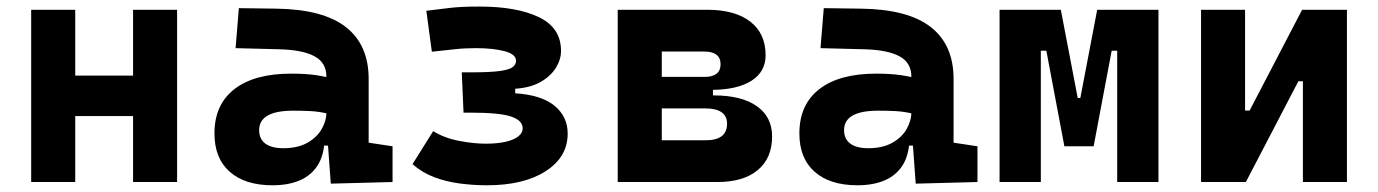

<svg xmlns="http://www.w3.org/2000/svg" viewBox="-20 -547 4142 577"><path d="M379.9 0V-517.6H512.2V0ZM73.7 0V-517.6H206.1V0ZM161.1 -198.2V-319.8H427.2V-198.2Z M974.1 4.9 962.9 -148.4 960.9 -215.8V-316.9Q960.9 -358.4 925.5 -377.7Q890.1 -397 820.3 -398.9L688 -402.3L697.8 -522.5L810.5 -521Q951.2 -519 1019.5 -465.6Q1087.9 -412.1 1087.9 -309.6V-118.2L1159.7 -107.4V0ZM798.8 9.8Q716.3 9.8 670.4 -30.8Q624.5 -71.3 624.5 -146Q624.5 -232.9 684.6 -279.3Q744.6 -325.7 855 -325.7Q897.5 -325.7 928.5 -321.3Q959.5 -316.9 991.2 -307.6L969.7 -204.6Q938.5 -211.9 913.6 -213.1Q888.7 -214.4 861.3 -214.4Q758.8 -214.4 758.8 -155.8Q758.8 -129.4 777.3 -115.5Q795.9 -101.6 831.5 -101.6Q874.5 -101.6 903.3 -117.7Q932.1 -133.8 946.5 -158.7Q960.9 -183.6 960.9 -210V-242.2L979.5 -109.4H938L955.1 -125Q953.6 -80.1 934.6 -50Q915.5 -20 881.1 -5.1Q846.7 9.8 798.8 9.8Z M1443.4 9.8Q1402.3 9.8 1361.6 4.4Q1320.8 -1 1284.7 -14.6Q1248.5 -28.3 1219.7 -53.7L1281.7 -152.8Q1316.4 -131.8 1360.4 -123.5Q1404.3 -115.2 1439.5 -115.2Q1474.1 -115.2 1499 -120.8Q1523.9 -126.5 1537.4 -137Q1550.8 -147.5 1550.8 -161.1Q1550.8 -185.1 1515.9 -196.8Q1481 -208.5 1393.6 -208.5H1373L1367.7 -329.6H1395Q1454.1 -329.6 1482.9 -333.7Q1511.7 -337.9 1521.2 -345.7Q1530.8 -353.5 1530.8 -364.7Q1530.8 -383.8 1496.6 -393.1Q1462.4 -402.3 1410.2 -402.3Q1376 -402.3 1348.6 -399.2Q1321.3 -396 1277.8 -391.6L1261.2 -514.6Q1299.3 -519.5 1333.3 -523.4Q1367.2 -527.3 1420.9 -527.3Q1533.2 -527.3 1599.6 -495.4Q1666 -463.4 1666 -394Q1666 -368.2 1650.4 -343Q1634.8 -317.9 1604.2 -300.5Q1573.7 -283.2 1528.3 -280.3V-266.6Q1607.4 -261.7 1646.7 -229Q1686 -196.3 1686 -145.5Q1686 -75.2 1620.1 -32.7Q1554.2 9.8 1443.4 9.8Z M1961.9 0V-125.5H2101.1Q2132.8 -125.5 2148.9 -137.9Q2165 -150.4 2165 -175.3Q2165 -198.2 2148.4 -209.7Q2131.8 -221.2 2099.6 -221.2H1931.6V-260.3H2125Q2208.5 -260.3 2254.4 -228Q2300.3 -195.8 2300.3 -136.7Q2300.3 -71.8 2257.3 -35.9Q2214.4 0 2135.7 0ZM1836.4 0V-517.6H1968.8V0ZM1908.2 -243.2V-291H2122.6V-243.2ZM1931.6 -276.9V-315.9H2097.7Q2121.1 -315.9 2133.3 -325.4Q2145.5 -335 2145.5 -354Q2145.5 -373 2133.1 -382.6Q2120.6 -392.1 2096.7 -392.1H1961.9V-517.6H2105.5Q2189 -517.6 2234.9 -481.9Q2280.8 -446.3 2280.8 -380.9Q2280.8 -331.1 2237.8 -304Q2194.8 -276.9 2116.2 -276.9Z M2731.9 4.9 2720.7 -148.4 2718.8 -215.8V-316.9Q2718.8 -358.4 2683.3 -377.7Q2647.9 -397 2578.1 -398.9L2445.8 -402.3L2455.6 -522.5L2568.4 -521Q2709 -519 2777.3 -465.6Q2845.7 -412.1 2845.7 -309.6V-118.2L2917.5 -107.4V0ZM2556.6 9.8Q2474.1 9.8 2428.2 -30.8Q2382.3 -71.3 2382.3 -146Q2382.3 -232.9 2442.4 -279.3Q2502.4 -325.7 2612.8 -325.7Q2655.3 -325.7 2686.3 -321.3Q2717.3 -316.9 2749 -307.6L2727.5 -204.6Q2696.3 -211.9 2671.4 -213.1Q2646.5 -214.4 2619.1 -214.4Q2516.6 -214.4 2516.6 -155.8Q2516.6 -129.4 2535.2 -115.5Q2553.7 -101.6 2589.4 -101.6Q2632.3 -101.6 2661.1 -117.7Q2689.9 -133.8 2704.3 -158.7Q2718.8 -183.6 2718.8 -210V-242.2L2737.3 -109.4H2695.8L2712.9 -125Q2711.4 -80.1 2692.4 -50Q2673.3 -20 2638.9 -5.1Q2604.5 9.8 2556.6 9.8Z M3214.4 -107.4 3220.7 -252.4H3226.6L3277.3 -517.6H3353V-394.5H3320.8L3266.6 -107.4ZM2983.9 0V-517.6H3107.9V0ZM3178.7 -107.4 3124.5 -394.5H3092.3V-517.6H3168L3218.8 -252.4H3222.7L3228.5 -107.4ZM3337.4 0V-517.6H3461.4V0Z M3686.5 0V-214.8H3735.4L3893.1 -517.6H3927.2V-302.7H3881.8L3724.1 0ZM3589.4 0V-517.6H3721.7V0ZM3895.5 0V-517.6H4027.8V0Z"/></svg>

Font: Cascadia Code
Style: Regular
Weight: 400
Monospace: yes
Designer: Aaron Bell
Foundry: Saja Typeworks
Version: Version 2106.017